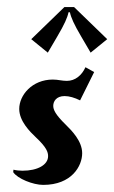

<svg xmlns="http://www.w3.org/2000/svg" viewBox="-20 -518 323 543"><path d="M173.8 -483.4H177.7C180.7 -468.8 189.2 -449.2 210 -414.1L236.3 -369.1L283.2 -407.2L189.5 -498H162.1L68.4 -407.2L115.2 -369.1L141.6 -414.1C162.4 -449.2 170.9 -468.8 173.8 -483.4ZM18.1 -38.1 17.3 -31.2C29.3 -12.7 73.7 4.9 102.1 4.9C182.9 4.9 212.4 -48.6 212.4 -84.7C212.4 -119.1 182.6 -148.9 166 -165.3C136.2 -194.3 130.6 -208 130.6 -218.8C130.6 -230.7 138.7 -246.3 162.8 -246.3C175.8 -246.3 191.4 -241.7 206.5 -234.1L246.3 -314.2L221.7 -327.9C211.4 -304.9 192.6 -289.3 169.2 -289.3C163.1 -289.3 156.7 -290 150.4 -291C144.5 -292 136.5 -293 129.4 -293C70.8 -293 34.4 -248.8 34.4 -210C34.4 -175.5 64.7 -145.5 81.5 -129.6C112.3 -100.8 116 -87.2 116 -76.4C116 -51.8 86.4 -35.2 43.7 -35.2C36.4 -35.2 25.6 -36.1 18.1 -38.1Z"/></svg>

Font: RisaltypS01
Style: Medium
Weight: 500
Italic angle: -9°
Designer: gluk
Foundry: gluk
Version: Version 0.24